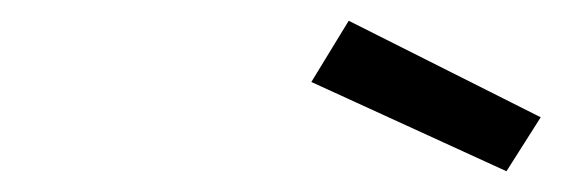

<svg xmlns="http://www.w3.org/2000/svg" viewBox="-20 -761 558 185"><path d="M316 -741 501 -648 468 -596 280 -682Z"/></svg>

Font: TitilliumWebItalic
Style: Italic
Weight: 400
Italic angle: -13°
Version: Version 1.001;PS 57.000;hotconv 1.0.70;makeotf.lib2.5.55311